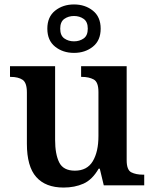

<svg xmlns="http://www.w3.org/2000/svg" viewBox="-20 -834 693 864"><path d="M266 10Q185 10 143 -37.5Q101 -85 101 -187V-418Q101 -462 81.5 -475Q62 -488 28 -488H25V-536H228V-205Q228 -140 246.5 -103Q265 -66 317 -66Q372 -66 397.5 -108.5Q423 -151 423 -222V-420Q423 -465 401.5 -476.5Q380 -488 349 -488H345V-536H550V-113Q550 -69 571 -58.5Q592 -48 623 -48H629V0H447L429 -75H424Q395 -25 355.5 -7.5Q316 10 266 10ZM313 -596Q263 -596 228 -624Q193 -652 193 -705Q193 -758 228 -786Q263 -814 313 -814Q363 -814 398 -786Q433 -758 433 -705Q433 -652 398 -624Q363 -596 313 -596ZM313 -648Q338 -648 356.5 -661Q375 -674 375 -705Q375 -736 356.5 -749Q338 -762 313 -762Q288 -762 269.5 -749Q251 -736 251 -705Q251 -674 269.5 -661Q288 -648 313 -648Z"/></svg>

Font: Noto Serif Hentaigana SemiBold
Style: Regular
Weight: 600
Designer: Kazuhiro Yamada
Foundry: nipponia
Version: Version 1.000; ttfautohint (v1.8.4.7-5d5b)